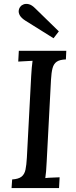

<svg xmlns="http://www.w3.org/2000/svg" viewBox="-20 -959 390 979"><path d="M318 -700 316 -656Q285 -655 269.5 -644.5Q254 -634 248 -611.5Q242 -589 240 -552L218 -134Q217 -107 215 -85.5Q213 -64 211 -51Q228 -53 248.5 -53.5Q269 -54 284 -55L281 0H39L42 -44Q74 -46 89.5 -58Q105 -70 110 -94Q115 -118 117 -155L139 -571Q140 -593 142 -613.5Q144 -634 146 -649Q129 -648 109 -647Q89 -646 73 -645L76 -700ZM253 -764 109 -854Q89 -867 81.5 -880Q74 -893 75.5 -905Q77 -917 84 -925Q90 -933 101 -937Q112 -941 127 -937.5Q142 -934 159 -917L280 -799Z"/></svg>

Font: Lora Medium
Style: Italic
Weight: 500
Italic angle: -3°
Designer: Olga Karpushina, Alexei Vanyashin (Cyrillic)
Foundry: Cyreal
Version: Version 3.004